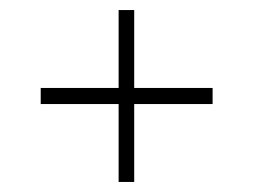

<svg xmlns="http://www.w3.org/2000/svg" viewBox="-20 -444 503 382"><path d="M216 -82V-237H61V-269H216V-424H247V-269H403V-237H247V-82Z"/></svg>

Font: Saira ExtraCondensed Thin
Style: Regular
Weight: 250
Width: 2
Designer: Hector Gatti with collaboration of the Omnibus-Type team
Foundry: Omnibus-Type
Version: Version 1.101